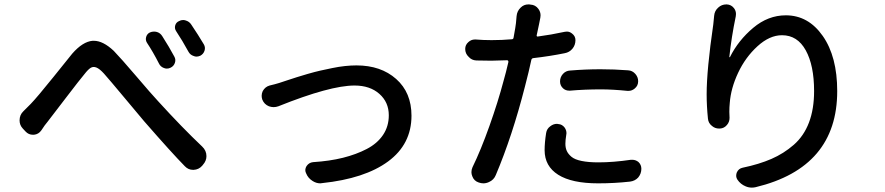

<svg xmlns="http://www.w3.org/2000/svg" viewBox="-20 -814 4040 876"><path d="M650.4 -619.1Q642.6 -631.8 647 -646Q651.4 -660.2 664.1 -666Q672.9 -669.9 682.6 -669.9Q689.5 -669.9 696.3 -668Q711.9 -663.1 720.7 -648.4Q752 -599.6 775.4 -555.7Q783.2 -542 777.8 -526.9Q772.5 -511.7 757.8 -504.9Q750 -501 741.2 -501Q734.4 -501 727.5 -503.9Q711.9 -509.8 705.1 -524.4Q677.7 -578.1 650.4 -619.1ZM784.2 -670.9Q775.4 -683.6 779.3 -697.8Q783.2 -711.9 796.9 -717.8Q805.7 -722.7 815.4 -722.7Q821.3 -722.7 827.1 -720.7Q843.8 -715.8 852.5 -702.1Q884.8 -654.3 910.2 -611.3Q918 -597.7 913.1 -582.5Q908.2 -567.4 893.6 -559.6Q884.8 -555.7 876 -555.7Q870.1 -555.7 863.3 -558.6Q847.7 -563.5 839.8 -578.1Q811.5 -629.9 784.2 -670.9ZM168.9 -219.7Q156.2 -201.2 134.8 -199.2Q131.8 -199.2 129.9 -199.2Q110.4 -199.2 96.7 -213.9L84 -227.5Q69.3 -243.2 69.3 -264.6Q69.3 -290 86.9 -306.6Q101.6 -321.3 120.1 -339.8Q149.4 -370.1 223.6 -462.4Q297.9 -554.7 309.6 -569.3Q357.4 -624 402.3 -627.9Q405.3 -627.9 408.2 -627.9Q450.2 -627.9 499 -582Q531.2 -548.8 601.6 -466.3Q671.9 -383.8 701.2 -352.5Q811.5 -231.4 902.3 -145.5Q921.9 -127 921.9 -101.6Q921.9 -80.1 906.2 -62.5L902.3 -57.6Q886.7 -40 863.3 -39.1Q862.3 -39.1 860.4 -39.1Q838.9 -39.1 823.2 -55.7Q764.6 -115.2 637.7 -260.7Q610.4 -293 544.4 -372.1Q478.5 -451.2 454.1 -478.5Q434.6 -500 419.9 -505.9Q405.3 -511.7 393.6 -504.4Q381.8 -497.1 365.2 -475.6Q343.8 -450.2 282.2 -369.6Q220.7 -289.1 197.3 -258.8Q184.6 -244.1 168.9 -219.7Z M1250 -329.1Q1239.3 -325.2 1228.5 -325.2Q1217.8 -325.2 1207 -329.1Q1185.5 -337.9 1176.8 -359.4Q1173.8 -368.2 1173.8 -377Q1173.8 -387.7 1178.7 -398.4Q1189.5 -418 1210 -423.8Q1235.4 -429.7 1253.9 -435.5Q1256.8 -436.5 1288.1 -446.8Q1319.3 -457 1334.5 -461.9Q1349.6 -466.8 1383.3 -476.6Q1417 -486.3 1440.9 -491.7Q1464.8 -497.1 1495.6 -503.4Q1526.4 -509.8 1554.2 -512.7Q1582 -515.6 1606.4 -515.6Q1717.8 -515.6 1787.6 -453.6Q1857.4 -391.6 1857.4 -286.1Q1857.4 -156.2 1751 -77.6Q1644.5 1 1449.2 21.5Q1445.3 22.5 1441.4 22.5Q1422.9 22.5 1406.2 11.7Q1385.7 -1 1377 -22.5Q1373 -30.3 1373 -37.1Q1373 -46.9 1378.9 -56.6Q1389.6 -72.3 1408.2 -74.2Q1484.4 -79.1 1544.9 -94.2Q1605.5 -109.4 1653.3 -134.3Q1701.2 -159.2 1727.5 -198.2Q1753.9 -237.3 1753.9 -288.1Q1753.9 -347.7 1710.9 -385.7Q1668 -423.8 1597.7 -423.8Q1486.3 -423.8 1250 -329.1Z M2581.1 -400.4Q2579.1 -400.4 2577.1 -400.4Q2560.5 -400.4 2548.8 -411.1Q2535.2 -423.8 2535.2 -442.4Q2535.2 -461.9 2548.3 -476.6Q2561.5 -491.2 2581.1 -492.2Q2651.4 -498 2719.7 -498Q2783.2 -498 2845.7 -493.2Q2865.2 -492.2 2878.9 -476.6Q2891.6 -461.9 2891.6 -443.4Q2891.6 -422.9 2876 -410.2Q2863.3 -399.4 2847.7 -399.4Q2845.7 -399.4 2842.8 -399.4Q2775.4 -406.2 2721.7 -406.2Q2647.5 -406.2 2581.1 -400.4ZM2556.6 -668.9Q2561.5 -669.9 2566.4 -669.9Q2579.1 -669.9 2589.8 -661.1Q2605.5 -649.4 2605.5 -630.9Q2605.5 -608.4 2591.8 -591.8Q2578.1 -575.2 2556.6 -571.3Q2489.3 -557.6 2413.1 -548.8Q2406.2 -547.9 2404.3 -541Q2393.6 -490.2 2375 -418.9Q2317.4 -193.4 2242.2 -15.6Q2233.4 6.8 2210.9 16.6Q2198.2 22.5 2185.5 22.5Q2174.8 22.5 2164.1 18.6Q2142.6 11.7 2134.8 -9.8Q2130.9 -19.5 2130.9 -28.3Q2130.9 -40 2135.7 -50.8Q2173.8 -128.9 2212.9 -238.8Q2252 -348.6 2277.3 -444.3Q2288.1 -481.4 2299.8 -532.2Q2299.8 -534.2 2298.3 -536.6Q2296.9 -539.1 2293.9 -539.1Q2245.1 -537.1 2221.7 -537.1Q2188.5 -537.1 2153.3 -538.1Q2131.8 -539.1 2118.2 -554.7Q2102.5 -569.3 2102.5 -590.8Q2102.5 -609.4 2117.2 -622.1Q2129.9 -633.8 2146.5 -633.8Q2148.4 -633.8 2150.4 -633.8Q2185.5 -630.9 2222.7 -630.9Q2271.5 -630.9 2314.5 -634.8Q2322.3 -634.8 2323.2 -642.6Q2333 -696.3 2334 -708Q2335.9 -723.6 2336.9 -740.2Q2338.9 -763.7 2355.5 -779.3Q2370.1 -793.9 2390.6 -793.9Q2392.6 -793.9 2394.5 -793.9L2400.4 -793Q2422.9 -792 2436.5 -773.4Q2446.3 -759.8 2446.3 -744.1Q2446.3 -738.3 2445.3 -733.4Q2442.4 -721.7 2439.5 -704.1L2428.7 -653.3Q2427.7 -650.4 2429.7 -648.4Q2431.6 -646.5 2434.6 -647.5Q2494.1 -655.3 2556.6 -668.9ZM2471.7 -207Q2474.6 -226.6 2491.2 -238.3Q2504.9 -249 2521.5 -249Q2524.4 -249 2527.3 -248Q2544.9 -247.1 2556.6 -231.4Q2564.5 -219.7 2564.5 -206.1Q2564.5 -202.1 2563.5 -198.2Q2559.6 -174.8 2559.6 -158.2Q2559.6 -139.6 2565.9 -125.5Q2572.3 -111.3 2587.4 -98.6Q2602.5 -85.9 2633.8 -79.6Q2665 -73.2 2710 -73.2Q2778.3 -73.2 2858.4 -85Q2861.3 -85 2865.2 -85Q2879.9 -85 2892.6 -75.2Q2906.2 -62.5 2906.2 -43.9Q2906.2 -21.5 2891.6 -3.9Q2877 11.7 2854.5 14.6Q2783.2 22.5 2709 22.5Q2588.9 22.5 2526.9 -16.6Q2464.8 -55.7 2464.8 -128.9Q2464.8 -163.1 2471.7 -207Z M3238.3 -742.2Q3240.2 -764.6 3256.8 -779.3Q3272.5 -793.9 3293.9 -793.9Q3294.9 -793.9 3295.9 -793.9Q3316.4 -793 3329.1 -776.4Q3337.9 -764.6 3337.9 -750Q3337.9 -745.1 3336.9 -739.3Q3317.4 -645.5 3307.6 -554.7Q3307.6 -552.7 3308.6 -552.7Q3309.6 -552.7 3310.5 -553.7Q3348.6 -629.9 3416.5 -687Q3484.4 -744.1 3565.4 -744.1Q3668 -744.1 3733.9 -649.9Q3799.8 -555.7 3799.8 -398.4Q3799.8 -49.8 3427.7 40Q3418.9 42 3410.2 42Q3395.5 42 3381.8 36.1Q3358.4 26.4 3344.7 5.9Q3338.9 -2.9 3338.9 -12.7Q3338.9 -20.5 3341.8 -27.3Q3349.6 -44.9 3368.2 -48.8Q3443.4 -64.5 3499.5 -88.9Q3555.7 -113.3 3601.6 -153.3Q3647.5 -193.4 3670.9 -254.9Q3694.3 -316.4 3694.3 -398.4Q3694.3 -515.6 3656.2 -584.5Q3618.2 -653.3 3547.9 -653.3Q3491.2 -653.3 3436 -603Q3380.9 -552.7 3347.7 -481.9Q3314.5 -411.1 3309.6 -344.7Q3307.6 -325.2 3307.6 -303.7L3308.6 -276.4Q3308.6 -257.8 3296.9 -244.1Q3284.2 -228.5 3264.6 -227.5Q3262.7 -227.5 3260.7 -227.5Q3242.2 -227.5 3228.5 -239.3Q3211.9 -252 3210 -272.5Q3204.1 -331.1 3204.1 -383.8Q3204.1 -495.1 3234.4 -703.1Q3236.3 -722.7 3238.3 -742.2Z"/></svg>

Font: Gen Jyuu Gothic Medium
Style: Regular
Weight: 500
Designer: [Source Han Sans]
Ryoko NISHIZUKA  (kana & ideographs); Paul D. Hunt (Latin, Greek & Cyrillic); Wenlong ZHANG  (bopomofo
Version: Version 1.002.20150607